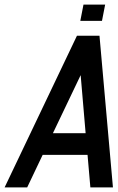

<svg xmlns="http://www.w3.org/2000/svg" viewBox="-20 -811 509 831"><path d="M209 -234.4H350.6L329.1 -485.8ZM410.6 -656.2 468.8 0H371.1L358.9 -140.6H164.6L97.7 0H0L313 -656.2ZM327.6 -720.7 341.3 -791H435.1L421.4 -720.7Z"/></svg>

Font: Lambda
Style: Italic
Weight: 400
Italic angle: -11°
Designer: GGBotNet
Version: 0.22